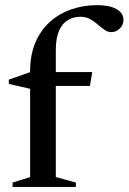

<svg xmlns="http://www.w3.org/2000/svg" viewBox="-20 -742 510 762"><path d="M121 -401 102 -389 15 -409V-426L109 -459L146 -456H346L337 -401ZM201.5 -39.5 281 -17.5V0H30V-17.5L99.5 -39V-459Q99.5 -525 121 -574.5Q142.5 -624 179.5 -656.5Q216.5 -689 264.2 -705.2Q312 -721.5 364 -721.5Q392 -721.5 412 -717Q432 -712.5 444.8 -704.5Q457.5 -696.5 463.8 -686.2Q470 -676 470 -664Q470 -643 455.5 -628.8Q441 -614.5 421 -614.5Q407.5 -614.5 394.5 -623.8Q381.5 -633 367.8 -645Q354 -657 337.2 -666.2Q320.5 -675.5 299.5 -675.5Q272 -675.5 249.8 -662.5Q227.5 -649.5 214.5 -620.2Q201.5 -591 201.5 -543Z"/></svg>

Font: Newsreader 36pt Medium
Style: Regular
Weight: 500
Designer: Hugues Gentile
Foundry: Production Type
Version: Version 1.003